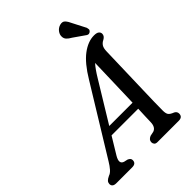

<svg xmlns="http://www.w3.org/2000/svg" viewBox="-289 -1010 1127 1127"><g transform="rotate(-45 274.5 -446.5)"><path d="M112 -114Q84.5 -68 118 -57L142 -51.5Q161.5 -43 161 -28Q161 0 128.5 0H-2.5Q-35.5 0 -35.5 -26Q-35 -37 -28 -45Q-21 -53 -3 -61.5Q12 -66 26.5 -82.5Q41 -99 55 -122.5L313 -543Q364.5 -629 416 -667.8Q467.5 -706.5 517.5 -706.5Q539.5 -706.5 549.2 -698.8Q559 -691 559 -679Q559 -660.5 538 -649Q522 -641.5 513 -627.8Q504 -614 503.5 -587Q502.5 -549.5 501 -499.2Q499.5 -449 498 -393.5Q496.5 -338 494.8 -283.8Q493 -229.5 492 -184Q491 -138.5 491 -108.5Q491 -86 498 -74.8Q505 -63.5 531 -53.5Q547 -45 547 -28Q546.5 0 515 0H337.5Q324.5 0 318.2 -7.2Q312 -14.5 312 -25Q312 -44.5 335.5 -54.5L364 -60.5Q392 -70 393 -111.5Q393.5 -132 394.5 -159.2Q395.5 -186.5 397 -218.5H175.5ZM354.5 -512 205 -267H398.5Q401 -346 403.5 -432.5Q406 -519 408 -587.5Q396 -574.5 382.8 -555.8Q369.5 -537 354.5 -512ZM479.5 -845 519.5 -767.5Q521.5 -760.5 522 -753.5Q522.5 -746.5 516 -740.5Q503.5 -729 490 -737L417.5 -787.5Q398.5 -798 388.5 -809Q378.5 -820 378.5 -836.5Q378 -853 389.8 -868.8Q401.5 -884.5 421 -890.5Q444 -897 456.2 -883.5Q468.5 -870 479.5 -845Z"/></g></svg>

Font: Fraunces 144pt S100
Style: Italic
Weight: 400
Italic angle: -16°
Version: Version 1.000; ttfautohint (v1.8.3)